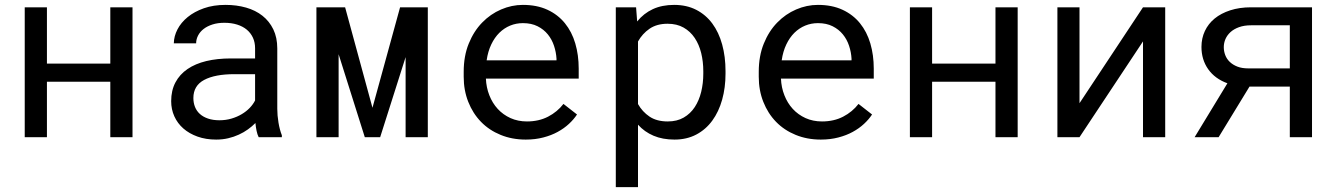

<svg xmlns="http://www.w3.org/2000/svg" viewBox="-20 -558 5441 781"><path d="M519 0H428.7V-225.6H170.9V0H80.6V-528.3H170.9V-299.3H428.7V-528.3H519Z M1032.2 0Q1026.9 -10.3 1023.7 -25.6Q1020.5 -41 1019 -57.6Q1005.4 -43.9 988.5 -31.7Q971.7 -19.5 951.4 -10.3Q931.2 -1 908.2 4.4Q885.3 9.8 859.4 9.8Q817.4 9.8 783.4 -2.4Q749.5 -14.6 725.8 -35.4Q702.1 -56.2 689.2 -84.7Q676.3 -113.3 676.3 -146.5Q676.3 -189.9 693.6 -222.7Q710.9 -255.4 742.7 -277.1Q774.4 -298.8 819.1 -309.6Q863.8 -320.3 918.9 -320.3H1017.6V-361.8Q1017.6 -385.7 1008.8 -404.8Q1000 -423.8 983.9 -437.3Q967.8 -450.7 944.6 -458Q921.4 -465.3 892.6 -465.3Q865.7 -465.3 844.5 -458.5Q823.2 -451.7 808.6 -440.4Q793.9 -429.2 785.9 -413.8Q777.8 -398.4 777.8 -381.8H687Q687.5 -410.6 701.9 -438.5Q716.3 -466.3 743.4 -488.5Q770.5 -510.7 809.3 -524.4Q848.1 -538.1 897.5 -538.1Q942.4 -538.1 981 -527.1Q1019.5 -516.1 1047.6 -493.9Q1075.7 -471.7 1091.8 -438.5Q1107.9 -405.3 1107.9 -360.8V-115.2Q1107.9 -88.9 1112.8 -59.3Q1117.7 -29.8 1126.5 -7.8V0ZM872.6 -68.8Q898.9 -68.8 921.9 -75.7Q944.8 -82.5 963.6 -93.8Q982.4 -105 996.1 -119.4Q1009.8 -133.8 1017.6 -149.4V-256.3H933.6Q854.5 -256.3 810.5 -232.9Q766.6 -209.5 766.6 -159.2Q766.6 -139.6 773.2 -123Q779.8 -106.4 793 -94.5Q806.2 -82.5 826.2 -75.7Q846.2 -68.8 872.6 -68.8Z M1495.1 -119.6 1607.4 -528.3H1720.2V0H1629.9V-325.7L1526.4 0H1463.9L1357.4 -337.4V0H1267.1V-528.3H1383.8Z M2118.7 9.8Q2063 9.8 2016.4 -9.3Q1969.7 -28.3 1936.5 -62.5Q1903.3 -96.7 1884.8 -143.6Q1866.2 -190.4 1866.2 -245.6V-266.1Q1866.2 -330.1 1886.7 -380.6Q1907.2 -431.2 1941.2 -466.1Q1975.1 -501 2018.3 -519.5Q2061.5 -538.1 2106.9 -538.1Q2164.1 -538.1 2206.8 -518.3Q2249.5 -498.5 2277.8 -463.6Q2306.2 -428.7 2320.1 -381.3Q2334 -334 2334 -278.8V-238.3H1956.5Q1958 -202.1 1970.5 -170.4Q1982.9 -138.7 2004.6 -115Q2026.4 -91.3 2056.6 -77.6Q2086.9 -64 2123.5 -64Q2171.9 -64 2209.5 -83.5Q2247.1 -103 2272 -135.3L2327.1 -92.3Q2314 -72.3 2294.2 -54Q2274.4 -35.6 2248.5 -21.5Q2222.7 -7.3 2189.9 1.2Q2157.2 9.8 2118.7 9.8ZM2106.9 -463.9Q2079.6 -463.9 2055.2 -453.9Q2030.8 -443.8 2011.2 -424.6Q1991.7 -405.3 1978.3 -377.2Q1964.8 -349.1 1959.5 -312.5H2243.7V-319.3Q2242.2 -345.7 2233.6 -371.6Q2225.1 -397.5 2208.5 -418Q2191.9 -438.5 2166.7 -451.2Q2141.6 -463.9 2106.9 -463.9Z M2931.2 -258.3Q2931.2 -201.7 2917.5 -152.6Q2903.8 -103.5 2877.4 -67.4Q2851.1 -31.2 2812.3 -10.7Q2773.4 9.8 2723.6 9.8Q2675.3 9.8 2638.4 -5.9Q2601.6 -21.5 2575.2 -50.8V203.1H2484.9V-528.3H2567.4L2571.8 -470.7Q2598.1 -503.4 2635.5 -520.8Q2672.9 -538.1 2722.2 -538.1Q2772.9 -538.1 2812 -518.1Q2851.1 -498 2877.4 -462.4Q2903.8 -426.8 2917.5 -377.2Q2931.2 -327.6 2931.2 -268.6ZM2840.8 -268.6Q2840.8 -307.1 2832.3 -342Q2823.7 -377 2805.9 -403.6Q2788.1 -430.2 2760.7 -445.8Q2733.4 -461.4 2695.3 -461.4Q2651.9 -461.4 2622.3 -441.2Q2592.8 -420.9 2575.2 -389.2V-134.8Q2592.8 -103.5 2622.1 -83.7Q2651.4 -64 2696.3 -64Q2733.9 -64 2761.2 -79.8Q2788.6 -95.7 2806.2 -122.6Q2823.7 -149.4 2832.3 -184.6Q2840.8 -219.7 2840.8 -258.3Z M3318.8 9.8Q3263.2 9.8 3216.6 -9.3Q3169.9 -28.3 3136.7 -62.5Q3103.5 -96.7 3085 -143.6Q3066.4 -190.4 3066.4 -245.6V-266.1Q3066.4 -330.1 3086.9 -380.6Q3107.4 -431.2 3141.4 -466.1Q3175.3 -501 3218.5 -519.5Q3261.7 -538.1 3307.1 -538.1Q3364.3 -538.1 3407 -518.3Q3449.7 -498.5 3478 -463.6Q3506.3 -428.7 3520.3 -381.3Q3534.2 -334 3534.2 -278.8V-238.3H3156.7Q3158.2 -202.1 3170.7 -170.4Q3183.1 -138.7 3204.8 -115Q3226.6 -91.3 3256.8 -77.6Q3287.1 -64 3323.7 -64Q3372.1 -64 3409.7 -83.5Q3447.3 -103 3472.2 -135.3L3527.3 -92.3Q3514.2 -72.3 3494.4 -54Q3474.6 -35.6 3448.7 -21.5Q3422.9 -7.3 3390.1 1.2Q3357.4 9.8 3318.8 9.8ZM3307.1 -463.9Q3279.8 -463.9 3255.4 -453.9Q3231 -443.8 3211.4 -424.6Q3191.9 -405.3 3178.5 -377.2Q3165 -349.1 3159.7 -312.5H3443.8V-319.3Q3442.4 -345.7 3433.8 -371.6Q3425.3 -397.5 3408.7 -418Q3392.1 -438.5 3366.9 -451.2Q3341.8 -463.9 3307.1 -463.9Z M4119.6 0H4029.3V-225.6H3771.5V0H3681.2V-528.3H3771.5V-299.3H4029.3V-528.3H4119.6Z M4629.4 -528.3H4719.7V0H4629.4V-389.6L4371.1 0H4281.2V-528.3H4371.1V-138.2Z M5316.9 -528.3V0H5226.6V-205.6H5062.5L4937 0H4839.4L4972.7 -219.2Q4921.9 -237.8 4894.5 -276.6Q4867.2 -315.4 4867.2 -367.2Q4867.2 -402.3 4881.1 -431.9Q4895 -461.4 4920.9 -482.7Q4946.8 -503.9 4984.4 -516.1Q5022 -528.3 5068.8 -528.3ZM4958 -366.2Q4958 -349.6 4963.9 -334Q4969.7 -318.4 4982.2 -306.4Q4994.6 -294.4 5013.2 -287.1Q5031.7 -279.8 5057.6 -279.8H5226.6V-455.1H5068.8Q5041 -455.1 5020 -447.5Q4999 -439.9 4985.4 -427.5Q4971.7 -415 4964.8 -399.2Q4958 -383.3 4958 -366.2Z"/></svg>

Font: Roboto Mono
Style: Regular
Weight: 400
Designer: Google
Version: Version 2.000985; 2015; ttfautohint (v1.3)